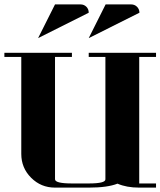

<svg xmlns="http://www.w3.org/2000/svg" viewBox="-20 -856 732 876"><path d="M0 -596.2V-615.2H308.1V-596.2H231V-38.1Q231 -19 308.1 -19H384.8Q461.9 -19 460.9 -38.1V-596.2H384.8V-615.2H691.9V-596.2H615.2V-19H691.9V0H615.2Q557.1 0 516.1 -18.1Q470.7 0 384.8 0H231Q167 0 122.1 -44.9Q77.1 -89.8 77.1 -153.8V-596.2ZM153.8 -682.1 231 -835.9H347.2Q363.3 -835.9 374 -825.2Q384.8 -814.5 384.8 -797.9ZM384.8 -682.1 461.9 -835.9H578.1Q594.2 -835.9 605 -825.2Q616.2 -814 616.2 -797.9Z"/></svg>

Font: Hjet
Style: Regular
Weight: 400
Designer: T. Christopher White
Version: Version 1.2